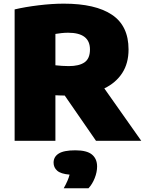

<svg xmlns="http://www.w3.org/2000/svg" viewBox="-20 -770 792 1050"><path d="M60 0V-718.5Q117 -732 190.8 -741Q264.5 -750 329 -750Q502 -750 592.5 -689.2Q683 -628.5 683 -499.5Q683 -423.5 648.2 -370.2Q613.5 -317 550.5 -286.5L752.5 0H505L334 -247.5Q321.5 -247.5 308.8 -248Q296 -248.5 283 -249V0ZM356 -408.5Q412.5 -408.5 442.2 -429Q472 -449.5 472 -499.5Q472 -591 352.5 -591Q335 -591 316.5 -589Q298 -587 283 -584.5V-413Q300 -411 319 -409.8Q338 -408.5 356 -408.5ZM328.5 259.5Q353.5 215 360.5 185Q312.5 181 292.8 163.5Q273 146 273 119.5Q273 87.5 301 69.8Q329 52 392 52Q455 52 483 75.2Q511 98.5 511 140.5Q511 171 498 204Q485 237 464 259.5Z"/></svg>

Font: Encode Sans Semi Expanded Black
Style: Regular
Weight: 900
Width: 6
Designer: Multiple Designers
Foundry: Impallari Type
Version: Version 3.000; ttfautohint (v1.8.3) -l 8 -r 50 -G 200 -x 14 